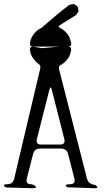

<svg xmlns="http://www.w3.org/2000/svg" viewBox="-22 -988 542 984"><path d="M193.4 -741.2 281.2 -749H327.1Q344.7 -749 342.8 -731.4L338.9 -714.8L333 -699.2L324.2 -685.5L313.5 -672.9L300.8 -662.1L291 -656.2Q277.3 -649.4 280.3 -634.8L423.8 -72.3Q430.7 -43.9 466.8 -40Q489.3 -23.4 460.9 -23.4L323.2 -28.3Q300.8 -43.9 336.9 -43.9Q366.2 -43.9 359.4 -72.3L327.1 -198.2Q320.3 -226.6 291 -226.6H183.6Q154.3 -226.6 147.5 -198.2L115.2 -72.3Q108.4 -43.9 137.7 -43.9L152.3 -40Q174.8 -23.4 146.5 -23.4L7.8 -27.3Q-14.6 -43.9 14.6 -43.9Q43.9 -43.9 50.8 -72.3L184.6 -638.7Q187.5 -653.3 173.8 -662.1L161.1 -672.9L150.4 -685.5L141.6 -699.2L134.8 -714.8L131.8 -731.4Q129.9 -749 147.5 -749ZM167 -275.4Q160.2 -247.1 189.5 -247.1H285.2Q314.5 -247.1 307.6 -275.4L244.1 -525.4Q237.3 -553.7 230.5 -525.4ZM368.2 -911.1 285.2 -859.4Q271.5 -850.6 287.1 -844.7L300.8 -835.9L313.5 -825.2L324.2 -812.5L333 -798.8L338.9 -783.2L342.8 -766.6Q344.7 -749 327.1 -749H193.4H147.5Q129.9 -749 131.8 -766.6L134.8 -783.2L141.6 -798.8L150.4 -812.5L161.1 -825.2L173.8 -835.9L192.4 -846.7L279.3 -920.9L333 -962.9L356.4 -967.8L376 -954.1L380.9 -930.7Z"/></svg>

Font: B2 Hana
Style: Regular
Weight: 500
Version: 2020-08-05; (max)